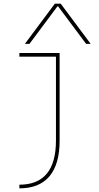

<svg xmlns="http://www.w3.org/2000/svg" viewBox="-20 -810 540 1050"><path d="M86 200Q186 200 236 139.5Q286 79 286 -41V-500H86V-520H306V-41Q306 88 250.5 154Q195 220 86 220ZM116 -570 280 -790H312L476 -570H451L298 -775H294L141 -570Z"/></svg>

Font: M PLUS 1 Code Thin
Style: Regular
Weight: 250
Designer: Coji Morishita
Foundry: UNDERFOREST DESIGN
Version: Version 1.002